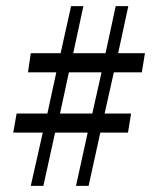

<svg xmlns="http://www.w3.org/2000/svg" viewBox="-20 -629 523 624"><path d="M451 -456 441 -394H350L320 -260H406L396 -198H306L268 -25H227L265 -198H159L121 -25H80L119 -198H23L34 -260H134L163 -394H71L80 -456H177L211 -609H251L218 -456H323L356 -609H397L364 -456ZM310 -394H204L175 -260H280Z"/></svg>

Font: Shafarik
Style: Regular
Weight: 400
Version: Version 1.001; ttfautohint (v1.8.4.7-5d5b)